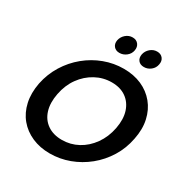

<svg xmlns="http://www.w3.org/2000/svg" viewBox="-204 -1072 1191 1241"><g transform="rotate(30 391.0 -452.0)"><path d="M339 7Q266 7 206.5 -19Q147 -45 107.5 -92.5Q68 -140 53.5 -205.5Q39 -271 54 -350Q70 -428 110.5 -493.5Q151 -559 209.5 -607Q268 -655 338 -681Q408 -707 482 -707Q557 -707 616 -681Q675 -655 714.5 -607Q754 -559 768.5 -493.5Q783 -428 767 -350Q752 -271 711.5 -205.5Q671 -140 612.5 -92.5Q554 -45 484 -19Q414 7 339 7ZM363 -108Q427 -108 482.5 -138Q538 -168 577 -223Q616 -278 630 -350Q644 -423 626.5 -477Q609 -531 566 -561.5Q523 -592 459 -592Q395 -592 339 -561.5Q283 -531 244 -477Q205 -423 191 -350Q177 -278 194 -223.5Q211 -169 255 -138.5Q299 -108 363 -108ZM404 -781Q377 -781 362 -799Q347 -817 352 -845Q358 -873 380 -892Q402 -911 430 -911Q458 -911 473 -892Q488 -873 483 -845Q478 -817 455 -799Q432 -781 404 -781ZM587 -781Q559 -781 544.5 -799Q530 -817 535 -845Q541 -873 563 -892Q585 -911 613 -911Q641 -911 656 -892Q671 -873 665 -845Q660 -817 637.5 -799Q615 -781 587 -781Z"/></g></svg>

Font: Albert Sans
Style: Bold Italic
Weight: 700
Italic angle: -11.25°
Designer: Andreas Rasmussen
Foundry: a.Foundry
Version: Version 1.025